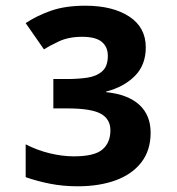

<svg xmlns="http://www.w3.org/2000/svg" viewBox="-20 -1186 619 673"><path d="M252 -533Q201 -533 155.5 -542Q110 -551 70 -565V-680Q111 -659 155 -648.5Q199 -638 239 -638Q311 -638 339 -662Q367 -686 367 -729Q367 -769 333 -787.5Q299 -806 216 -806H167V-909H216Q252 -909 284.5 -913.5Q317 -918 337.5 -935.5Q358 -953 358 -990Q358 -1022 336.5 -1039.5Q315 -1057 268 -1057Q220 -1057 185.5 -1040.5Q151 -1024 134 -1013L70 -1105Q109 -1131 159 -1148.5Q209 -1166 279 -1166Q375 -1166 433 -1128Q491 -1090 491 -1020Q491 -958 452.5 -919.5Q414 -881 352 -865V-863Q429 -855 468.5 -818.5Q508 -782 508 -721Q508 -659 475.5 -617Q443 -575 385.5 -554Q328 -533 252 -533Z"/></svg>

Font: Menbere
Style: Regular
Weight: 400
Designer: Aleme Tadesse
Foundry: Sorkin Type Co
Version: Version 1.000